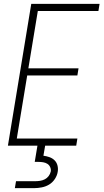

<svg xmlns="http://www.w3.org/2000/svg" viewBox="-20 -755 540 995"><path d="M21 0 142 -735H496L490 -698H176L127 -401H387L381 -364H121L67 -37H381L375 0ZM57 220 63 184H163Q175 184 188 182Q201 180 212.5 174Q224 168 232 157.5Q240 147 243 134Q245 122 240 111Q235 100 225.5 94Q216 88 204 86Q192 84 180 84H160L174 0H214L205 52Q221 54 236.5 59.5Q252 65 263 76Q274 87 278 103Q282 119 279 136Q276 155 264 173Q252 191 234.5 201.5Q217 212 196.5 216Q176 220 157 220Z"/></svg>

Font: Iosevka Extralight Oblique
Style: Regular
Weight: 200
Italic angle: -9°
Monospace: yes
Designer: Belleve Invis
Foundry: Belleve Invis
Version: Version 32.5.0; ttfautohint (v1.8.4)